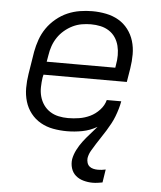

<svg xmlns="http://www.w3.org/2000/svg" viewBox="-53 -574 707 845"><g transform="rotate(5 300.0 -152.0)"><path d="M387 224Q367 224 347 218.5Q327 213 312.5 200.5Q298 188 292 168.5Q286 149 289 128Q293 107 303.5 86.5Q314 66 328 47.5Q342 29 357.5 12Q373 -5 388 -23Q357 -5 323 1.5Q289 8 255 8Q224 8 194 2.5Q164 -3 138.5 -17.5Q113 -32 95 -55Q77 -78 68.5 -106.5Q60 -135 60 -166Q60 -197 65 -228L81 -328Q86 -355 95.5 -382Q105 -409 121.5 -433Q138 -457 161.5 -476.5Q185 -496 211.5 -507.5Q238 -519 266 -523.5Q294 -528 321 -528Q321 -528 321 -528Q321 -528 321 -528Q352 -528 382 -522Q412 -516 437 -501.5Q462 -487 479.5 -464Q497 -441 505.5 -413Q514 -385 514 -354Q514 -323 509 -292L499 -231H131L128 -218Q125 -197 124.5 -175.5Q124 -154 129.5 -134Q135 -114 146.5 -97.5Q158 -81 175 -70Q192 -59 212.5 -54.5Q233 -50 255 -50Q279 -50 304 -54Q329 -58 352 -69Q375 -80 393.5 -100Q412 -120 418 -144H482Q479 -127 474 -110Q469 -93 462.5 -76Q456 -59 447 -42.5Q438 -26 428.5 -10.5Q419 5 408.5 20.5Q398 36 388 52Q378 68 368.5 84Q359 100 356 118Q355 128 358 138Q361 148 368 154Q375 160 385 162.5Q395 165 406 165Q414 165 423 164Q432 163 440 161L431 219Q420 221 409 222.5Q398 224 387 224ZM140 -289H443L445 -302Q449 -323 449 -344.5Q449 -366 444 -386Q439 -406 428 -422.5Q417 -439 400 -450Q383 -461 362.5 -465.5Q342 -470 320 -470Q300 -470 279.5 -466.5Q259 -463 239.5 -453.5Q220 -444 203 -429.5Q186 -415 174 -397Q162 -379 155 -359Q148 -339 145 -318Z"/></g></svg>

Font: Iosevka SS04 Lt Ex Obl
Style: Regular
Weight: 300
Width: 7
Italic angle: -9°
Monospace: yes
Designer: Belleve Invis
Foundry: Belleve Invis
Version: Version 19.0.0; ttfautohint (v1.8.4)